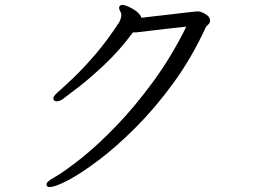

<svg xmlns="http://www.w3.org/2000/svg" viewBox="-20 -727 1040 777"><path d="M518 -596Q463 -522 404 -466.5Q345 -411 299 -375.5Q253 -340 234 -326Q221 -317 210 -317Q202 -317 199 -321Q196 -324 196 -329Q196 -335 202 -342Q208 -349 214 -354Q237 -374 277 -412Q317 -450 366 -507Q415 -564 463 -638Q466 -644 468 -650Q470 -656 471 -665V-666Q471 -674 466.5 -681.5Q462 -689 462 -695Q462 -701 467 -705Q469 -707 475 -707Q481 -707 488 -704.5Q495 -702 498 -701Q526 -688 538.5 -675.5Q551 -663 552 -655Q567 -657 593.5 -660Q620 -663 651 -666.5Q682 -670 710.5 -673.5Q739 -677 758.5 -679Q778 -681 780 -681Q793 -681 811.5 -670Q830 -659 830 -644Q830 -634 822.5 -627.5Q815 -621 813 -617Q756 -493 682 -391.5Q608 -290 529.5 -211.5Q451 -133 379.5 -79Q308 -25 255.5 2.5Q203 30 181 30Q174 30 171.5 27Q169 24 169 24Q168 23 168 20Q168 8 198 -8Q243 -34 309.5 -87Q376 -140 451.5 -218.5Q527 -297 600.5 -397.5Q674 -498 734 -619Q664 -612 617 -606Q570 -600 540 -597Q536 -596 532 -596Q528 -596 524 -596Z"/></svg>

Font: QiushuiShotai Bright
Style: Regular
Weight: 400
Designer: Christian Thalmann (Catharsis Fonts)
Version: Version 1.250;